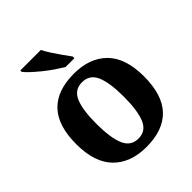

<svg xmlns="http://www.w3.org/2000/svg" viewBox="-213 -898 1039 1039"><g transform="rotate(-45 307.0 -378.0)"><path d="M305 10Q185 10 116 -59.5Q47 -129 47 -270Q47 -411 113 -480Q179 -549 308 -549Q428 -549 497 -480Q566 -411 566 -270Q566 -129 500 -59.5Q434 10 305 10ZM307 -53Q365 -53 388 -108.5Q411 -164 411 -270Q411 -377 387.5 -431Q364 -485 306 -485Q248 -485 225 -431Q202 -377 202 -270Q202 -164 225.5 -108.5Q249 -53 307 -53ZM301 -606Q278 -620 249.5 -639.5Q221 -659 194 -681Q167 -703 145.5 -723Q124 -743 115 -756V-766H272Q283 -744 300.5 -717Q318 -690 336.5 -664Q355 -638 369 -619V-606Z"/></g></svg>

Font: Noto Serif
Style: Bold
Weight: 700
Designer: Monotype Design Team
Foundry: Monotype Imaging Inc.
Version: Version 2.014